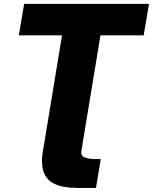

<svg xmlns="http://www.w3.org/2000/svg" viewBox="-20 -747 774 972"><path d="M102.3 -727.3H734.4L707.4 -568.2H488.6L392 17Q387.8 42.6 409.8 50.1Q433.6 58.2 457.4 58.2H490.1L465.9 204.5H380.7Q361.5 204.5 342.2 203.3Q322.8 202.1 304.7 198.9Q286.6 195.7 270.1 189.8Q253.6 183.9 239.7 174.7Q225.9 165.5 215.4 151.3Q204.9 137.1 199 117.5Q193.2 98 192.5 72.6Q191.8 47.2 197.4 15.6L200.3 0L294 -568.2H75.3Z"/></svg>

Font: Inter P Black
Style: Italic
Weight: 900
Italic angle: -9.40001°
Designer: Rasmus Andersson
Foundry: rsms
Version: Version 3.018;git-588b23468